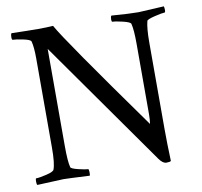

<svg xmlns="http://www.w3.org/2000/svg" viewBox="-74 -725 853 810"><g transform="rotate(-10 352.0 -320.5)"><path d="M676.8 -620.1Q667 -620.1 634.3 -612.3Q601.6 -604.5 599.6 -597.7Q591.8 -567.4 591.8 -506.8V-135.7Q591.8 -75.2 594.7 1Q590.8 4.9 575.2 4.9Q559.6 4.9 543.9 -17.6L165 -554.7V-137.7Q165 -73.2 171.9 -46.9Q173.8 -40 204.6 -32.7Q235.4 -25.4 245.1 -25.4Q248 -25.4 248.5 -13.7Q249 -2 247.1 2.9Q149.4 -2 134.8 -2L22.5 2.9Q19.5 0 19.5 -12.7Q19.5 -25.4 22.5 -25.4Q36.1 -25.4 66.9 -32.7Q97.7 -40 100.6 -48.8Q110.4 -74.2 110.4 -140.6V-524.4Q110.4 -572.3 103.5 -597.7Q100.6 -605.5 70.3 -611.8Q40 -618.2 26.4 -618.2Q22.5 -618.2 22.5 -630.4Q22.5 -642.6 26.4 -646.5Q102.5 -644.5 139.6 -644.5Q176.8 -644.5 204.1 -646.5Q240.2 -580.1 535.2 -168Q538.1 -184.6 538.1 -208V-511.7Q538.1 -571.3 531.2 -597.7Q528.3 -605.5 497.6 -612.8Q466.8 -620.1 454.1 -620.1Q450.2 -620.1 450.2 -631.3Q450.2 -642.6 454.1 -646.5Q530.3 -640.6 569.3 -640.6L678.7 -646.5Q680.7 -640.6 680.7 -630.4Q680.7 -620.1 676.8 -620.1Z"/></g></svg>

Font: CrimsonText-Roman
Style: Roman
Weight: 400
Version: Version 0.13